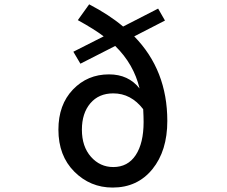

<svg xmlns="http://www.w3.org/2000/svg" viewBox="-20 -845 1040 878"><path d="M498 -81.1Q564.5 -81.1 600.6 -135.7Q636.7 -190.4 636.7 -287.1Q636.7 -310.5 634.8 -345.7Q579.1 -418 498 -418Q431.6 -418 393.1 -372.6Q354.5 -327.1 354.5 -252Q354.5 -174.8 396 -127.9Q437.5 -81.1 498 -81.1ZM734.4 -751 593.8 -678.7Q745.1 -524.4 745.1 -292Q745.1 -155.3 676.8 -71.3Q608.4 12.7 495.1 12.7Q392.6 12.7 319.8 -60.1Q247.1 -132.8 247.1 -252Q247.1 -366.2 313.5 -435.5Q379.9 -504.9 478.5 -504.9Q567.4 -504.9 618.2 -440.4Q591.8 -551.8 506.8 -634.8L347.7 -553.7L315.4 -608.4L454.1 -678.7Q412.1 -710.9 335.9 -752.9L387.7 -825.2Q479.5 -777.3 543 -723.6L703.1 -805.7Z"/></svg>

Font: GenEi Gothic M SemiBold
Style: Regular
Weight: 500
Designer: o_tamon (Modified); [Source Han Sans]
Ryoko NISHIZUKA  (kana & ideographs); Paul D. Hunt (Latin, Greek & Cyrillic); Wenl
Version: Version 1.1a;Original Version 1.004